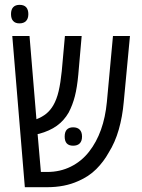

<svg xmlns="http://www.w3.org/2000/svg" viewBox="-20 -780 591 800"><path d="M83.5 0 31.2 -629.9H103L131.8 -283.2Q155.8 -292.5 172.9 -306.4Q189.9 -320.3 202.1 -341.3Q216.3 -365.7 224.4 -400.4Q232.4 -435.1 237.3 -483.4L250.5 -629.9H320.3L306.2 -468.8Q301.3 -415.5 292 -379.2Q282.7 -342.8 266.1 -311Q246.6 -277.3 216.8 -255.9Q187 -234.4 142.1 -222.2Q141.1 -222.2 139.6 -221.9Q138.2 -221.7 136.7 -221.7L150.4 -63.5H176.8Q230.5 -63.5 275.1 -85.7Q319.8 -107.9 351.1 -147.9Q413.1 -227.1 425.3 -355L450.7 -629.9H521.5L495.6 -355Q490.2 -293.9 474.9 -240.2Q459.5 -186.5 433.1 -144.5Q412.1 -106.4 381.1 -75.4Q350.1 -44.4 305.7 -25.4Q277.8 -12.7 245.1 -6.3Q212.4 0 176.8 0ZM284.7 -172.9Q249.5 -172.9 249.5 -210.9Q249.5 -230.5 258.5 -240Q267.6 -249.5 284.7 -249.5Q302.7 -249.5 312.3 -239.5Q321.8 -229.5 321.8 -210.9Q321.8 -192.4 312.3 -182.6Q302.7 -172.9 284.7 -172.9ZM61 -682.6Q43.9 -682.6 34.9 -692.4Q25.9 -702.1 25.9 -721.2Q25.9 -740.7 35.2 -750.2Q44.4 -759.8 61.5 -759.8Q80.1 -759.8 89.1 -749.8Q98.1 -739.7 98.1 -721.2Q98.1 -702.6 88.6 -692.6Q79.1 -682.6 61 -682.6Z"/></svg>

Font: Open Sans Condensed
Style: Regular
Weight: 400
Width: 3
Designer: Monotype Design Team
Foundry: Monotype Imaging Inc.
Version: Version 3.000